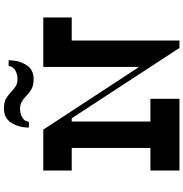

<svg xmlns="http://www.w3.org/2000/svg" viewBox="2 -944 942 987"><g transform="rotate(-90 473.5 -451.0)"><path d="M206.1 -566.1H341.8V-121.1H206.1ZM458.7 -149.4V0H90V-149.4ZM287.1 -700 384.1 -553.8H90V-700ZM622.5 -606.8H758.1V0H744.1L622.5 -185.9ZM876.7 -700V-553.8H622.5V-700ZM720.1 0 263.1 -700H300.1L758.1 0ZM310.8 -773.9Q310.8 -824.3 334.5 -863.2Q358.2 -902.2 408 -902.2Q439.6 -902.2 457.1 -892.8Q474.5 -883.5 495.2 -864Q511.9 -848.3 525.4 -840.5Q538.9 -832.6 560.5 -832.6Q588.4 -832.6 607.6 -845.9Q626.8 -859.2 626.8 -878.1H656.8Q656.8 -827.5 633.5 -788.7Q610.3 -749.8 560.5 -749.8Q528.7 -749.8 510.2 -759.7Q491.8 -769.5 472.6 -788.4Q455.9 -803.9 442 -811.6Q428.2 -819.4 407.2 -819.4Q379.3 -819.4 360 -806.1Q340.8 -792.8 340.8 -773.9Z"/></g></svg>

Font: Space Cowgirl
Style: Regular
Weight: 400
Designer: Valery Marier
Foundry: Valery Marier
Version: Version 1.000